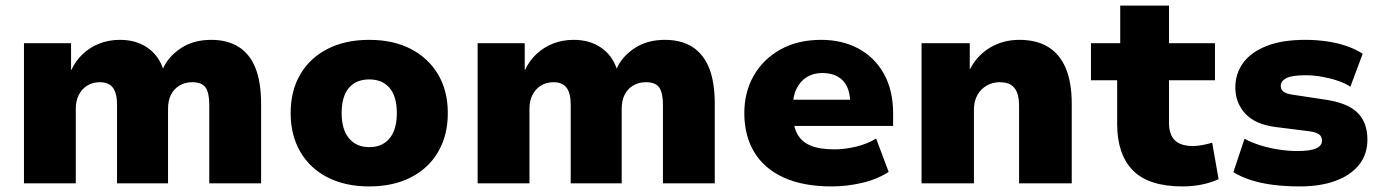

<svg xmlns="http://www.w3.org/2000/svg" viewBox="-20 -658 4955 689"><path d="M66 0V-503H235V-407H236Q252 -441 278 -465Q304 -489 337.5 -502Q371 -515 411 -515Q467 -515 507.5 -488Q548 -461 565 -412Q584 -455 629 -485Q674 -515 738 -515Q796 -515 836 -490Q876 -465 896.5 -414.5Q917 -364 917 -284V0H731V-282Q731 -324 718 -343.5Q705 -363 670 -363Q644 -363 624 -351Q604 -339 593.5 -318Q583 -297 583 -268V0H400V-282Q400 -324 385 -343.5Q370 -363 338 -363Q312 -363 292.5 -350.5Q273 -338 262.5 -317Q252 -296 252 -268V0Z M1305 11Q1219 11 1155.5 -21.5Q1092 -54 1057.5 -113.5Q1023 -173 1023 -252Q1023 -332 1057.5 -391Q1092 -450 1155.5 -482.5Q1219 -515 1305 -515Q1391 -515 1454 -482.5Q1517 -450 1552 -391Q1587 -332 1587 -252Q1587 -173 1552.5 -113.5Q1518 -54 1454.5 -21.5Q1391 11 1305 11ZM1305 -130Q1352 -130 1378 -161.5Q1404 -193 1404 -252Q1404 -312 1378 -342.5Q1352 -373 1305 -373Q1258 -373 1232 -342.5Q1206 -312 1206 -252Q1206 -193 1232.5 -161.5Q1259 -130 1305 -130Z M1694 0V-503H1863V-407H1864Q1880 -441 1906 -465Q1932 -489 1965.5 -502Q1999 -515 2039 -515Q2095 -515 2135.5 -488Q2176 -461 2193 -412Q2212 -455 2257 -485Q2302 -515 2366 -515Q2424 -515 2464 -490Q2504 -465 2524.5 -414.5Q2545 -364 2545 -284V0H2359V-282Q2359 -324 2346 -343.5Q2333 -363 2298 -363Q2272 -363 2252 -351Q2232 -339 2221.5 -318Q2211 -297 2211 -268V0H2028V-282Q2028 -324 2013 -343.5Q1998 -363 1966 -363Q1940 -363 1920.5 -350.5Q1901 -338 1890.5 -317Q1880 -296 1880 -268V0Z M2965 11Q2861 11 2791 -21.5Q2721 -54 2686 -113Q2651 -172 2651 -252Q2651 -327 2684.5 -386Q2718 -445 2780 -480Q2842 -515 2927 -515Q3002 -515 3060 -484Q3118 -453 3151.5 -394Q3185 -335 3185 -250V-206H2803V-300H3041L3031 -286Q3031 -342 3004.5 -369Q2978 -396 2931 -396Q2899 -396 2875.5 -381.5Q2852 -367 2838.5 -340Q2825 -313 2825 -273V-256Q2825 -208 2840.5 -178.5Q2856 -149 2889 -135.5Q2922 -122 2974 -122Q3012 -122 3053 -132Q3094 -142 3124 -161L3169 -41Q3127 -14 3072.5 -1.5Q3018 11 2965 11Z M3287 0V-503H3460V-410H3461Q3487 -460 3533.5 -487.5Q3580 -515 3638 -515Q3699 -515 3740.5 -490Q3782 -465 3804 -414.5Q3826 -364 3826 -284V0H3637V-278Q3637 -308 3629.5 -326.5Q3622 -345 3607 -354Q3592 -363 3568 -363Q3542 -363 3521 -351Q3500 -339 3487.5 -317Q3475 -295 3475 -265V0Z M4224 11Q4102 11 4045.5 -46.5Q3989 -104 3989 -213V-370H3895V-503H4000V-638H4175V-503H4340V-370H4175V-217Q4175 -175 4196 -154.5Q4217 -134 4261 -134Q4277 -134 4295 -137.5Q4313 -141 4330 -146L4353 -15Q4324 -2 4291.5 4.5Q4259 11 4224 11Z M4644 11Q4594 11 4550 5.5Q4506 0 4470 -11.5Q4434 -23 4406 -40L4446 -160Q4472 -146 4504.5 -136Q4537 -126 4571 -121Q4605 -116 4635 -116Q4682 -116 4703 -125.5Q4724 -135 4724 -153Q4724 -169 4712.5 -176.5Q4701 -184 4678 -187L4559 -202Q4485 -211 4449 -250Q4413 -289 4413 -344Q4413 -393 4440.5 -431.5Q4468 -470 4524 -492.5Q4580 -515 4664 -515Q4704 -515 4742 -509.5Q4780 -504 4813 -492.5Q4846 -481 4870 -465L4826 -347Q4806 -360 4778.5 -369Q4751 -378 4721.5 -383Q4692 -388 4665 -388Q4616 -388 4596 -377.5Q4576 -367 4576 -350Q4576 -336 4586.5 -328.5Q4597 -321 4620 -318L4732 -301Q4813 -290 4850 -255Q4887 -220 4887 -157Q4887 -104 4857 -66.5Q4827 -29 4772.5 -9Q4718 11 4644 11Z"/></svg>

Font: Nunito Sans 8pt Black
Style: Regular
Weight: 900
Version: Version 3.101;gftools[0.9.27]